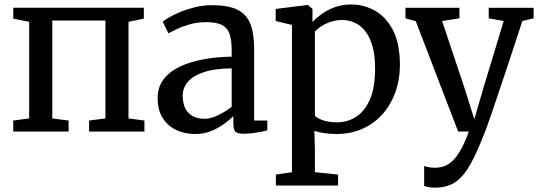

<svg xmlns="http://www.w3.org/2000/svg" viewBox="-20 -590 2417 861"><path d="M39.4 0V-49.5L110.8 -59V-492.2L39.6 -506.4V-555.3H625V-506.4L556.3 -492.2V-58.9L627.7 -49.5V0H379.6V-49.5L452.8 -58.9V-497.9H214.5V-58.9L287.7 -49.5V0Z M687 -149.9Q687 -200.5 714.5 -235.6Q742 -270.8 788.9 -292.4Q835.9 -314.1 895.4 -324.6Q954.8 -335.1 1019 -336V-364.4Q1019 -409.7 1009.5 -437.6Q999.9 -465.4 975.2 -478.1Q950.5 -490.7 905.1 -490.7Q866.4 -490.7 833.8 -481.8Q801.3 -472.9 776.3 -461.1Q751.2 -449.4 735.2 -440.8L709.6 -492.9Q717.3 -499.6 738.1 -511.9Q758.9 -524.1 789.3 -536.7Q819.8 -549.3 856.3 -558.1Q892.8 -566.8 931.4 -566.8Q1001.7 -566.8 1042.9 -547.4Q1084.1 -527.9 1101.9 -484.6Q1119.7 -441.3 1119.7 -370.3V-49.5H1178.8V-5.2Q1167.6 -2.3 1149.5 1.2Q1131.4 4.7 1111.3 7.3Q1091.2 9.8 1074.4 9.8Q1048.1 9.8 1037.3 1.9Q1026.5 -6 1026.5 -36V-69Q1014 -56.6 989.3 -37.6Q964.7 -18.7 930.5 -3.8Q896.3 11 854.6 11Q809.8 11 771.6 -6.5Q733.5 -24 710.2 -59.7Q687 -95.4 687 -149.9ZM897.9 -57.2Q924.7 -57.2 958.9 -73.8Q993.1 -90.5 1019 -111.3V-283.3Q943.9 -283 895.3 -266.9Q846.6 -250.9 823 -223.6Q799.4 -196.4 799.4 -161.6Q799.4 -124.5 812.2 -101.4Q825.1 -78.4 847.4 -67.8Q869.7 -57.2 897.9 -57.2Z M1773.4 -297.4Q1773.4 -234.1 1753.7 -178.3Q1734.1 -122.5 1696.8 -79.8Q1659.6 -37.1 1606.6 -13Q1553.5 11 1486.6 11Q1462.4 11 1434.9 7Q1407.3 3.1 1389.8 -3.3L1392.1 80.6V182.1L1496 192.9V242H1217.1V192.9L1289.3 182.1V-478.3L1216.3 -495.6V-549.9L1358.7 -567.6H1360.7L1381.2 -550.2V-491.1Q1397.6 -509.1 1422.9 -527.3Q1448.1 -545.6 1481.4 -557.8Q1514.7 -570 1554.9 -570Q1611.5 -570 1661.5 -542.1Q1711.5 -514.1 1742.4 -454.1Q1773.4 -394 1773.4 -297.4ZM1514.6 -500.3Q1486.8 -500.3 1462.8 -492.1Q1438.8 -484 1420.6 -472Q1402.3 -460 1392.1 -448.5V-71.7Q1399.4 -60.8 1427 -51.1Q1454.5 -41.4 1490.3 -41.4Q1538.1 -41.4 1577.1 -66.4Q1616.1 -91.4 1639.1 -144.5Q1662.1 -197.7 1662.1 -282.6Q1662.1 -340.3 1650.7 -381.6Q1639.2 -422.9 1618.8 -449.3Q1598.3 -475.6 1571.6 -487.9Q1545 -500.3 1514.6 -500.3Z M1930.9 251.5Q1915.7 251.5 1902.5 249.3Q1889.4 247.1 1882.1 243.5V153.9Q1888.4 157.6 1902.5 159.9Q1916.6 162.2 1931.3 162.2Q1951.7 162.2 1971.1 155.6Q1990.4 149.1 2009.1 131.7Q2027.7 114.2 2046 82.2Q2064.3 50.3 2082.4 0H2034.5L1844.5 -494.9L1798.3 -507.8V-555.1H2040.2V-507.8L1962.5 -495.8L2061.2 -200.9L2107 -55.5L2149.7 -201.8L2238.9 -495.9L2171.6 -507.8V-555.1H2373.1V-507.8L2322.4 -495.9Q2291.7 -401.4 2266.3 -324.9Q2240.9 -248.4 2221.1 -189.4Q2201.3 -130.5 2187 -88.5Q2172.6 -46.4 2163.2 -20.6Q2153.8 5.2 2149.5 15Q2119.2 92 2090.6 144.8Q2062 197.5 2024.7 224.5Q1987.4 251.5 1930.9 251.5Z"/></svg>

Font: Merriweather 7pt Light
Style: Regular
Weight: 300
Designer: Eben Sorkin
Foundry: Eben Sorkin
Version: Version 2.200;gftools[0.9.31]